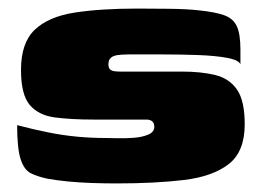

<svg xmlns="http://www.w3.org/2000/svg" viewBox="-20 -425 605 448"><path d="M252 3Q223 3 194.5 2Q166 1 139.5 -1.5Q113 -4 91 -8Q67 -13 51.5 -21Q36 -29 28 -54Q20 -79 20 -133Q58 -123 93 -116Q128 -109 161 -106Q194 -103 226 -103Q236 -103 254.5 -102.5Q273 -102 292.5 -103.5Q312 -105 326 -111Q340 -117 340 -129Q340 -138 335 -142Q330 -146 322 -146H198Q146 -146 108 -151Q70 -156 49.5 -180Q29 -204 29 -262Q29 -325 61 -355.5Q93 -386 153.5 -395.5Q214 -405 301 -405Q333 -405 374.5 -404.5Q416 -404 443 -401Q482 -397 503 -389.5Q524 -382 532.5 -364Q541 -346 541 -309V-275Q537 -285 510 -290Q483 -295 443.5 -296.5Q404 -298 360.5 -298Q317 -298 280 -298Q265 -298 254.5 -296.5Q244 -295 238.5 -290Q233 -285 233 -275Q233 -267 236.5 -263.5Q240 -260 246 -259Q252 -258 259 -258H404Q449 -258 482 -250Q515 -242 533 -216Q551 -190 551 -135Q551 -71 513.5 -42Q476 -13 409 -5Q342 3 252 3Z"/></svg>

Font: Genos Black
Style: Regular
Weight: 900
Designer: Robert E. Leuschke
Foundry: Robert E. Leuschke
Version: Version 1.010